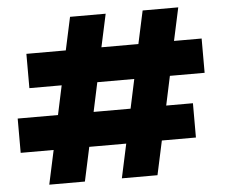

<svg xmlns="http://www.w3.org/2000/svg" viewBox="-52 -800 1008 859"><g transform="rotate(-5 452.0 -370.0)"><path d="M871 -438C871 -438 871 -592 871 -592C871 -592 747 -592 747 -592C747 -592 779 -740 779 -740C779 -740 619 -740 619 -740C619 -740 587 -592 587 -592C587 -592 421 -592 421 -592C421 -592 453 -740 453 -740C453 -740 293 -740 293 -740C293 -740 261 -592 261 -592C261 -592 84 -592 84 -592C84 -592 84 -438 84 -438C84 -438 229 -438 229 -438C229 -438 201 -307 201 -307C201 -307 20 -307 20 -307C20 -307 20 -153 20 -153C20 -153 168 -153 168 -153C168 -153 135 0 135 0C135 0 295 0 295 0C295 0 328 -153 328 -153C328 -153 494 -153 494 -153C494 -153 461 0 461 0C461 0 621 0 621 0C621 0 654 -153 654 -153C654 -153 807 -153 807 -153C807 -153 807 -307 807 -307C807 -307 687 -307 687 -307C687 -307 715 -438 715 -438C715 -438 871 -438 871 -438ZM527 -307C527 -307 361 -307 361 -307C361 -307 389 -438 389 -438C389 -438 555 -438 555 -438C555 -438 527 -307 527 -307Z"/></g></svg>

Font: Girnar Poppins
Style: Bold
Weight: 500
Designer: Ninad Kale (Devanagari), Jonny Pinhorn (Latin)
Foundry: Indian Type Foundry
Version: ""